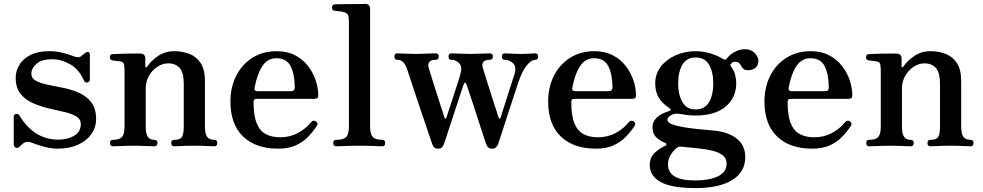

<svg xmlns="http://www.w3.org/2000/svg" viewBox="-20 -746 5014 979"><path d="M275 12Q239 12 202 1.5Q165 -9 140 -19Q128 -24 118.5 -23Q109 -22 101 -17Q95 -13 90.5 -8.5Q86 -4 81 1Q71 11 60.5 7Q50 3 50 -11V-150Q50 -163 61.5 -165Q73 -167 79 -157Q154 -34 277 -34Q325 -34 358.5 -54Q392 -74 392 -113Q392 -139 368 -153Q344 -167 306 -175.5Q268 -184 226 -194Q184 -204 146 -221Q108 -238 84 -268.5Q60 -299 60 -350Q60 -384 78.5 -415Q97 -446 135 -465.5Q173 -485 231 -485Q264 -485 296.5 -477.5Q329 -470 353 -460Q381 -449 393 -459Q398 -463 403.5 -467.5Q409 -472 414 -476Q423 -482 430.5 -480.5Q438 -479 438 -466V-341Q438 -328 426 -325.5Q414 -323 409 -333Q384 -392 338 -418Q292 -444 246 -444Q194 -444 167 -421.5Q140 -399 140 -370Q140 -346 164 -333.5Q188 -321 225.5 -313.5Q263 -306 305 -297.5Q347 -289 384.5 -272Q422 -255 446 -223.5Q470 -192 470 -139Q470 -97 446 -62.5Q422 -28 378 -8Q334 12 275 12Z M556 0Q541 0 541 -17Q541 -33 556 -33Q590 -33 602.5 -48Q615 -63 615 -99V-387Q615 -407 612 -418.5Q609 -430 596 -432Q589 -434 575 -435.5Q561 -437 554 -438Q540 -440 540 -454Q540 -470 555 -470Q558 -470 578 -471Q598 -472 623 -472.5Q648 -473 669 -473Q690 -473 696 -473Q721 -472 721 -447V-407Q721 -403 724 -402.5Q727 -402 730 -406Q750 -436 786 -460.5Q822 -485 868 -485Q911 -485 946.5 -471Q982 -457 1003.5 -424Q1025 -391 1025 -333V-101Q1025 -63 1036.5 -48Q1048 -33 1073 -33Q1088 -33 1088 -17Q1088 0 1073 0Q1066 0 1048 -1Q1030 -2 1009 -2.5Q988 -3 970 -3Q953 -3 932 -2.5Q911 -2 893.5 -1Q876 0 868 0Q853 0 853 -17Q853 -33 868 -33Q899 -33 908 -48Q917 -63 917 -99V-319Q917 -376 896 -399.5Q875 -423 837 -423Q809 -423 782.5 -405.5Q756 -388 739.5 -359Q723 -330 723 -295V-101Q723 -63 734 -48Q745 -33 767 -33Q783 -33 783 -17Q783 0 767 0Q756 0 725.5 -1.5Q695 -3 669 -3Q652 -3 628 -2.5Q604 -2 584 -1Q564 0 556 0Z M1398 12Q1284 12 1219.5 -50Q1155 -112 1155 -228Q1155 -301 1184 -359Q1213 -417 1266.5 -451Q1320 -485 1391 -485Q1445 -485 1485 -464Q1525 -443 1551 -409Q1577 -375 1590 -335.5Q1603 -296 1603 -258Q1603 -242 1583 -242H1287Q1273 -242 1273 -226Q1273 -156 1289 -117Q1305 -78 1335.5 -62Q1366 -46 1408 -46Q1459 -46 1499.5 -68Q1540 -90 1566 -123Q1577 -136 1591 -127Q1605 -118 1595 -103Q1575 -73 1549.5 -47Q1524 -21 1487.5 -4.5Q1451 12 1398 12ZM1294 -281H1463Q1483 -281 1483 -300Q1483 -365 1462.5 -407Q1442 -449 1389 -449Q1344 -449 1317.5 -408.5Q1291 -368 1278 -298Q1275 -281 1294 -281Z M1695 0Q1679 0 1679 -17Q1679 -33 1695 -33Q1733 -33 1746 -48Q1759 -63 1759 -99V-637Q1759 -665 1752 -673.5Q1745 -682 1731 -685Q1724 -687 1709 -688.5Q1694 -690 1687 -691Q1673 -693 1673 -707Q1673 -722 1688 -724Q1691 -724 1713 -724.5Q1735 -725 1762.5 -725Q1790 -725 1813 -725.5Q1836 -726 1842 -726Q1867 -726 1867 -700V-101Q1867 -64 1880 -48.5Q1893 -33 1929 -33Q1944 -33 1944 -17Q1944 0 1929 0Q1922 0 1900.5 -1Q1879 -2 1854.5 -2.5Q1830 -3 1812 -3Q1795 -3 1770 -2.5Q1745 -2 1723.5 -1Q1702 0 1695 0Z M2212 12Q2192 12 2184 -11Q2181 -19 2172 -46Q2163 -73 2150 -111.5Q2137 -150 2122.5 -192.5Q2108 -235 2095 -274.5Q2082 -314 2072.5 -342.5Q2063 -371 2060 -381Q2050 -413 2038 -427Q2026 -441 2006 -441Q1991 -441 1991 -458Q1991 -474 2006 -474Q2017 -474 2045.5 -472.5Q2074 -471 2100 -471Q2118 -471 2138.5 -472Q2159 -473 2177 -473.5Q2195 -474 2202 -474Q2217 -474 2217 -458Q2217 -441 2202 -441Q2177 -441 2169 -430Q2161 -419 2165 -403Q2168 -393 2176.5 -365.5Q2185 -338 2196 -303Q2207 -268 2218 -234Q2229 -200 2237 -176Q2245 -152 2246 -147Q2248 -141 2251.5 -141Q2255 -141 2257 -148Q2259 -155 2266 -176.5Q2273 -198 2282.5 -227Q2292 -256 2301.5 -285Q2311 -314 2318 -336Q2325 -358 2327 -366Q2339 -405 2322 -423Q2305 -441 2282 -441Q2267 -441 2267 -458Q2267 -474 2282 -474Q2293 -474 2321.5 -472.5Q2350 -471 2376 -471Q2402 -471 2434 -472.5Q2466 -474 2477 -474Q2493 -474 2493 -458Q2493 -441 2477 -441Q2452 -441 2444.5 -430Q2437 -419 2441 -403Q2444 -393 2452.5 -365.5Q2461 -338 2472 -303Q2483 -268 2494 -234Q2505 -200 2513 -176Q2521 -152 2522 -147Q2524 -141 2527.5 -141Q2531 -141 2533 -148Q2535 -155 2542 -176.5Q2549 -198 2558 -226.5Q2567 -255 2576.5 -284.5Q2586 -314 2593 -336Q2600 -358 2603 -366Q2615 -405 2596.5 -423Q2578 -441 2554 -441Q2539 -441 2539 -458Q2539 -474 2554 -474Q2565 -474 2587 -472.5Q2609 -471 2635 -471Q2661 -471 2679.5 -472.5Q2698 -474 2709 -474Q2724 -474 2724 -458Q2724 -441 2709 -441Q2689 -441 2665.5 -412Q2642 -383 2624 -329Q2617 -308 2605.5 -273Q2594 -238 2580.5 -197Q2567 -156 2554.5 -117Q2542 -78 2532.5 -49.5Q2523 -21 2519 -10Q2515 0 2508.5 6Q2502 12 2488 12Q2467 12 2459 -11Q2456 -20 2446 -50Q2436 -80 2423 -120.5Q2410 -161 2396.5 -202Q2383 -243 2372.5 -274.5Q2362 -306 2358 -317Q2356 -323 2351.5 -323.5Q2347 -324 2345 -318Q2338 -297 2326.5 -263Q2315 -229 2302.5 -190Q2290 -151 2277.5 -113.5Q2265 -76 2256 -48.5Q2247 -21 2243 -10Q2239 0 2233 6Q2227 12 2212 12Z M3018 12Q2904 12 2839.5 -50Q2775 -112 2775 -228Q2775 -301 2804 -359Q2833 -417 2886.5 -451Q2940 -485 3011 -485Q3065 -485 3105 -464Q3145 -443 3171 -409Q3197 -375 3210 -335.5Q3223 -296 3223 -258Q3223 -242 3203 -242H2907Q2893 -242 2893 -226Q2893 -156 2909 -117Q2925 -78 2955.5 -62Q2986 -46 3028 -46Q3079 -46 3119.5 -68Q3160 -90 3186 -123Q3197 -136 3211 -127Q3225 -118 3215 -103Q3195 -73 3169.5 -47Q3144 -21 3107.5 -4.5Q3071 12 3018 12ZM2914 -281H3083Q3103 -281 3103 -300Q3103 -365 3082.5 -407Q3062 -449 3009 -449Q2964 -449 2937.5 -408.5Q2911 -368 2898 -298Q2895 -281 2914 -281Z M3528 213Q3404 213 3348.5 182Q3293 151 3293 96Q3293 57 3318 33.5Q3343 10 3373 -3Q3378 -5 3378 -10Q3378 -15 3374 -16Q3344 -28 3325.5 -46.5Q3307 -65 3307 -96Q3307 -119 3318.5 -134.5Q3330 -150 3345.5 -159.5Q3361 -169 3374.5 -173.5Q3388 -178 3393 -180Q3401 -183 3400 -187Q3399 -191 3394 -194Q3355 -220 3338 -249.5Q3321 -279 3321 -321Q3321 -370 3350 -407Q3379 -444 3426 -464.5Q3473 -485 3527 -485Q3563 -485 3601 -474Q3639 -463 3665 -446Q3679 -437 3686 -447Q3698 -465 3724 -480Q3750 -495 3778 -495Q3810 -495 3828.5 -475.5Q3847 -456 3847 -436Q3847 -414 3833 -401Q3819 -388 3794 -388Q3778 -388 3771 -394.5Q3764 -401 3759.5 -409.5Q3755 -418 3748.5 -424.5Q3742 -431 3725 -431Q3718 -431 3713 -426.5Q3708 -422 3706 -419Q3702 -414 3708 -406Q3722 -388 3728 -366Q3734 -344 3734 -321Q3734 -248 3680 -202.5Q3626 -157 3527 -157Q3503 -157 3483 -159.5Q3463 -162 3447 -165Q3422 -170 3402.5 -159Q3383 -148 3383 -135Q3383 -121 3409 -111.5Q3435 -102 3474 -96Q3513 -90 3553 -86.5Q3593 -83 3622 -80Q3694 -73 3737 -39Q3780 -5 3780 55Q3780 131 3713.5 172Q3647 213 3528 213ZM3525 174Q3569 174 3605.5 165.5Q3642 157 3663.5 138Q3685 119 3685 88Q3685 62 3666 46.5Q3647 31 3615 23Q3583 15 3544.5 11Q3506 7 3467 3Q3453 1 3444.5 2Q3436 3 3427 11Q3411 25 3398.5 46Q3386 67 3386 91Q3386 133 3419.5 153.5Q3453 174 3525 174ZM3527 -188Q3574 -188 3595.5 -225.5Q3617 -263 3617 -321Q3617 -379 3595.5 -416Q3574 -453 3527 -453Q3481 -453 3459.5 -416Q3438 -379 3438 -321Q3438 -263 3459.5 -225.5Q3481 -188 3527 -188Z M4121 12Q4007 12 3942.5 -50Q3878 -112 3878 -228Q3878 -301 3907 -359Q3936 -417 3989.5 -451Q4043 -485 4114 -485Q4168 -485 4208 -464Q4248 -443 4274 -409Q4300 -375 4313 -335.5Q4326 -296 4326 -258Q4326 -242 4306 -242H4010Q3996 -242 3996 -226Q3996 -156 4012 -117Q4028 -78 4058.5 -62Q4089 -46 4131 -46Q4182 -46 4222.5 -68Q4263 -90 4289 -123Q4300 -136 4314 -127Q4328 -118 4318 -103Q4298 -73 4272.5 -47Q4247 -21 4210.5 -4.5Q4174 12 4121 12ZM4017 -281H4186Q4206 -281 4206 -300Q4206 -365 4185.5 -407Q4165 -449 4112 -449Q4067 -449 4040.5 -408.5Q4014 -368 4001 -298Q3998 -281 4017 -281Z M4412 0Q4397 0 4397 -17Q4397 -33 4412 -33Q4446 -33 4458.5 -48Q4471 -63 4471 -99V-387Q4471 -407 4468 -418.5Q4465 -430 4452 -432Q4445 -434 4431 -435.5Q4417 -437 4410 -438Q4396 -440 4396 -454Q4396 -470 4411 -470Q4414 -470 4434 -471Q4454 -472 4479 -472.5Q4504 -473 4525 -473Q4546 -473 4552 -473Q4577 -472 4577 -447V-407Q4577 -403 4580 -402.5Q4583 -402 4586 -406Q4606 -436 4642 -460.5Q4678 -485 4724 -485Q4767 -485 4802.5 -471Q4838 -457 4859.5 -424Q4881 -391 4881 -333V-101Q4881 -63 4892.5 -48Q4904 -33 4929 -33Q4944 -33 4944 -17Q4944 0 4929 0Q4922 0 4904 -1Q4886 -2 4865 -2.5Q4844 -3 4826 -3Q4809 -3 4788 -2.5Q4767 -2 4749.5 -1Q4732 0 4724 0Q4709 0 4709 -17Q4709 -33 4724 -33Q4755 -33 4764 -48Q4773 -63 4773 -99V-319Q4773 -376 4752 -399.5Q4731 -423 4693 -423Q4665 -423 4638.5 -405.5Q4612 -388 4595.5 -359Q4579 -330 4579 -295V-101Q4579 -63 4590 -48Q4601 -33 4623 -33Q4639 -33 4639 -17Q4639 0 4623 0Q4612 0 4581.5 -1.5Q4551 -3 4525 -3Q4508 -3 4484 -2.5Q4460 -2 4440 -1Q4420 0 4412 0Z"/></svg>

Font: Zen Old Mincho Black
Style: Regular
Weight: 900
Designer: Yoshimichi Ohira
Foundry: Positype
Version: Version 1.001